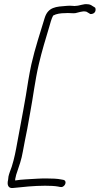

<svg xmlns="http://www.w3.org/2000/svg" viewBox="-20 -797 493 950"><path d="M135 -478C129 -452 125 -426 120 -399C105 -298 85 -199 66 -95C58 -50 51 -13 38 28C32 45 25 62 22 76C21 82 21 88 20 93C14 117 20 137 46 133C92 128 149 122 203 122C226 122 251 123 267 126L277 128C282 129 287 129 292 126C307 117 309 96 294 93L283 91C264 87 238 86 211 86C196 86 182 86 167 87C128 90 88 90 55 96C55 94 56 92 55 90L58 77C59 72 60 66 63 59C74 27 87 -10 93 -47C99 -84 107 -117 115 -160C120 -185 124 -211 129 -238C144 -317 153 -398 172 -479C187 -544 206 -605 223 -662C228 -680 235 -706 243 -720C259 -729 280 -732 304 -732C317 -734 342 -730 353 -732C368 -735 388 -743 403 -740C406 -740 409 -739 413 -736L423 -730C426 -727 430 -727 435 -728C445 -730 453 -737 453 -750C453 -755 452 -759 448 -761L438 -767C430 -773 422 -776 413 -776C394 -779 373 -768 355 -768C352 -767 347 -767 340 -768C330 -769 320 -769 310 -768C258 -764 218 -763 201 -708C179 -634 154 -562 135 -478Z"/></svg>

Font: Stray Cat
Style: CnObl
Weight: 400
Version: Version 1.0